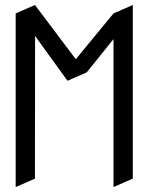

<svg xmlns="http://www.w3.org/2000/svg" viewBox="-20 -758 602 778"><path d="M122.1 -612.3 121.6 -34.2 43.5 0V-703.6L121.6 -737.8L287.1 -518.1L439.9 -703.6L518.1 -737.8V-34.2L439.9 0V-599.6L331.5 -464.8L253.4 -430.7Z"/></svg>

Font: NovaMono
Style: Regular
Weight: 400
Monospace: yes
Version: Version 1.2